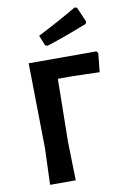

<svg xmlns="http://www.w3.org/2000/svg" viewBox="-97 -946 656 1002"><g transform="rotate(-10 231.0 -444.5)"><path d="M371 -889 384 -886 418 -807 414 -795Q292 -747 198 -717L186 -721L164 -776Q278 -834 371 -889ZM444 -644 452 -633 442 -534 303 -538H221L216 -204L221 0H85L92 -192L85 -644Z"/></g></svg>

Font: Alegreya Sans
Style: Bold
Weight: 700
Designer: Juan Pablo del Peral
Foundry: Huerta Tipografica
Version: Version 2.007